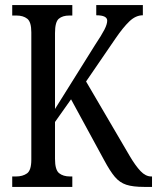

<svg xmlns="http://www.w3.org/2000/svg" viewBox="-20 -734 617 754"><path d="M28 0V-41H43Q69 -41 86 -53Q103 -65 103 -107V-607Q103 -648 87 -660.5Q71 -673 45 -673H28V-714H264V-673H252Q226 -673 211 -660.5Q196 -648 196 -604V-306L353 -557Q379 -596 390 -617.5Q401 -639 401 -653Q401 -674 358 -674V-714H541V-674Q513 -674 488 -650Q463 -626 433 -582L318 -414L489 -122Q512 -83 532 -62Q552 -41 574 -41H577V0H546Q502 0 476 -8.5Q450 -17 431 -39.5Q412 -62 389 -105L259 -344L196 -255V-110Q196 -67 212 -54Q228 -41 255 -41H264V0Z"/></svg>

Font: Noto Serif Lao ExtraCondensed
Style: Regular
Weight: 400
Width: 2
Designer: Monotype Design Team
Foundry: Monotype Imaging Inc.
Version: Version 2.003; ttfautohint (v1.8.4.7-5d5b)